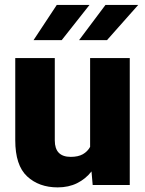

<svg xmlns="http://www.w3.org/2000/svg" viewBox="-20 -770 604 799"><path d="M365.7 0 360.8 -56.6Q336.4 -25.4 301 -7.8Q265.6 9.8 220.2 9.8Q142.1 9.8 92.8 -36.1Q43.5 -82 43.5 -186.5V-528.3H208V-185.5Q208 -117.2 274.4 -117.2Q305.2 -117.2 324.7 -128.2Q344.2 -139.2 355 -158.7V-528.3H520V0ZM309.1 -603 418.9 -749.5H555.2L425.3 -603ZM119.6 -603 216.3 -749.5H352.5L236.8 -603Z"/></svg>

Font: Vazirmatn RD UI Black
Style: Regular
Weight: 900
Designer: Saber Rastikerdar
Foundry: Saber Rastikerdar
Version: Version 33.003